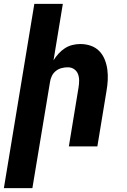

<svg xmlns="http://www.w3.org/2000/svg" viewBox="-35 -755 655 990"><path d="M-15 215 142 -735H289L241 -444Q252 -462 267 -478.5Q282 -495 300 -506.5Q318 -518 338.5 -523Q359 -528 379 -528Q408 -528 433.5 -519Q459 -510 477 -491.5Q495 -473 505 -448Q515 -423 518.5 -396Q522 -369 520.5 -341Q519 -313 514 -285L467 0H320L370 -304Q373 -322 373 -340Q373 -358 367 -373.5Q361 -389 347 -398.5Q333 -408 315 -408Q299 -408 283 -404Q267 -400 253.5 -389.5Q240 -379 232.5 -363.5Q225 -348 223 -333L132 215Z"/></svg>

Font: Iosevka Heavy Extended Oblique
Style: Regular
Weight: 900
Width: 7
Italic angle: -9°
Monospace: yes
Designer: Belleve Invis
Foundry: Belleve Invis
Version: Version 32.5.0; ttfautohint (v1.8.4)